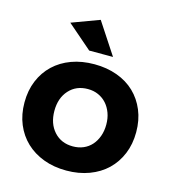

<svg xmlns="http://www.w3.org/2000/svg" viewBox="-113 -858 860 958"><g transform="rotate(15 316.5 -379.5)"><path d="M273 -602 146 -712 289 -765 396 -602ZM317 -543Q381 -543 434.5 -523.5Q488 -504 525.5 -468Q563 -432 584 -381.5Q605 -331 605 -269Q605 -207 584 -156.5Q563 -106 525.5 -70Q488 -34 434.5 -14Q381 6 317 6Q252 6 199 -14Q146 -34 108 -70Q70 -106 49 -156.5Q28 -207 28 -269Q28 -331 49 -381.5Q70 -432 108 -468Q146 -504 199 -523.5Q252 -543 317 -543ZM317 -415Q257 -415 220 -374Q183 -333 183 -267Q183 -201 220 -160Q257 -119 317 -119Q347 -119 371.5 -129.5Q396 -140 413.5 -159.5Q431 -179 441 -206.5Q451 -234 451 -267Q451 -300 441 -327Q431 -354 413.5 -373.5Q396 -393 371.5 -404Q347 -415 317 -415Z"/></g></svg>

Font: Montserrat Semi Bold
Style: Regular
Weight: 600
Designer: Julieta Ulanovsky
Foundry: Julieta Ulanovsky
Version: Version 3.001 September 28, 2015